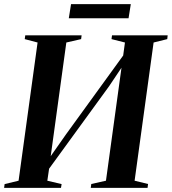

<svg xmlns="http://www.w3.org/2000/svg" viewBox="-33 -915 836 935"><path d="M-13 0 -10.5 -18.5 57.5 -35 150 -708 87.5 -724.5 90 -743H364.5L362 -724.5L290 -708L207.5 -107.5L185.5 -114L289 -261.5L596.5 -685.5L562 -609L575.5 -708L510 -724.5L512.5 -743H783.5L781.5 -724.5L715 -708L622.5 -35L688 -19L685.5 0H409L411.5 -19L483 -35L562.5 -613.5L587 -627.5L498.5 -495.5L173 -48L213.5 -144.5L197.5 -35L267 -18.5L264 0ZM313 -895H604L593 -826H302Z"/></svg>

Font: Merriweather 144pt SemiBold
Style: Italic
Weight: 600
Italic angle: -7.8°
Version: Version 2.101